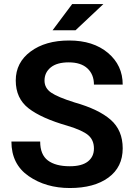

<svg xmlns="http://www.w3.org/2000/svg" viewBox="-20 -922 665 952"><path d="M445.8 -185.5Q445.8 -227.5 417.5 -251.7Q389.2 -275.9 314.9 -298.3Q185.5 -335.4 121.8 -384.8Q58.1 -434.1 58.1 -522.9Q58.1 -611.8 131.6 -666.5Q205.1 -721.2 322.8 -721.2Q442.4 -721.2 515.4 -659.7Q588.4 -598.1 588.4 -502.4H445.8Q445.8 -552.7 413.6 -582.8Q381.3 -612.8 320.8 -612.8Q262.2 -612.8 231.4 -587.6Q200.7 -562.5 200.7 -522.5Q200.7 -485.4 233.4 -462.9Q266.1 -440.4 349.6 -414.1Q469.2 -380.4 528.8 -328.1Q588.4 -275.9 588.4 -186.5Q588.4 -93.3 517.6 -41.5Q446.8 10.3 326.2 10.3Q207.5 10.3 122.1 -48.8Q36.6 -107.9 36.6 -220.2H179.2Q179.2 -155.3 217.3 -126.5Q255.4 -97.7 326.2 -97.7Q385.7 -97.7 415.8 -121.3Q445.8 -145 445.8 -185.5ZM337.9 -901.9H492.7L354.5 -772H240.7Z"/></svg>

Font: Roboto Web
Style: Bold
Weight: 700
Designer: Google
Version: Version 1.200310; 2013